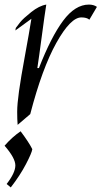

<svg xmlns="http://www.w3.org/2000/svg" viewBox="-48 -535 443 838"><path d="M340 -515Q361 -515 375 -505L342 -449Q331 -459 307 -459Q260 -459 198 -348Q136 -237 84 -37L29 10Q27 -14 27 -47Q27 -80 35 -137.5Q43 -195 61 -292.5Q79 -390 89 -453L19 -402L21 -413Q28 -423 40.5 -438.5Q53 -454 88 -482Q123 -510 154 -515Q147 -472 134.5 -377.5Q122 -283 115 -238H122Q175 -374 227.5 -444.5Q280 -515 340 -515ZM-19 268Q19 219 19 187Q19 155 -28 101Q5 63 42 38Q78 86 93 116Q91 132 65.5 181Q40 230 -1 283Z"/></svg>

Font: Felipa
Style: Regular
Weight: 400
Designer: Javier Alcaraz
Foundry: Fontstage
Version: Version 1.001